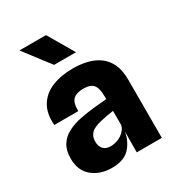

<svg xmlns="http://www.w3.org/2000/svg" viewBox="-186 -897 941 1020"><g transform="rotate(-30 285.0 -387.0)"><path d="M202 6Q132 6 84 -33Q36 -72 36 -146.5Q36 -196 56.2 -228Q76.5 -260 111.5 -278.2Q146.5 -296.5 190.5 -305.5Q235 -314.5 281.8 -319.2Q328.5 -324 357.5 -326V-341Q357.5 -393 340.2 -414Q323 -435 280 -435Q239 -435 217.8 -417Q196.5 -399 197 -345H50Q44 -417 72.5 -463.8Q101 -510.5 156 -533.2Q211 -556 285 -556Q328 -556 368.5 -546.8Q409 -537.5 441 -515.2Q473 -493 491.8 -454.5Q510.5 -416 510.5 -357V0H356.5L357.5 -127.5Q348.5 -72.5 312.8 -33.2Q277 6 202 6ZM253.5 -97Q290 -97 320.8 -117.2Q351.5 -137.5 357.5 -168V-254Q337.5 -251 317 -247.5Q296.5 -244 281 -240Q231 -229 212.5 -209.8Q194 -190.5 194 -159.5Q194 -130.5 209.2 -113.8Q224.5 -97 253.5 -97ZM208.5 -622 87.5 -780.5H250.5L343 -622Z"/></g></svg>

Font: Spline Sans
Style: Bold
Weight: 700
Designer: Eben Sorkin, Mirko Velimirovic
Foundry: Sorkin Type
Version: Version 1.000; ttfautohint (v1.8.3)